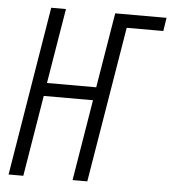

<svg xmlns="http://www.w3.org/2000/svg" viewBox="-52 -783 743 831"><g transform="rotate(5 319.0 -367.5)"><path d="M16 0 137 -735H201L147 -409H361L415 -735H638L629 -677H470L358 0H294L352 -352H138L80 0Z"/></g></svg>

Font: Iosevka Light Extended Oblique
Style: Regular
Weight: 300
Width: 7
Italic angle: -9°
Monospace: yes
Designer: Belleve Invis
Foundry: Belleve Invis
Version: Version 32.5.0; ttfautohint (v1.8.4)